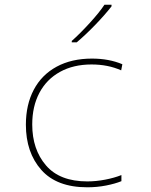

<svg xmlns="http://www.w3.org/2000/svg" viewBox="-20 -786 640 816"><path d="M90 -256Q90 -341 123.5 -404.5Q157 -468 220.5 -502.5Q284 -537 371 -537Q443 -537 500 -513L495 -487Q439 -512 369 -512Q292 -512 235 -480.5Q178 -449 147.5 -391.5Q117 -334 117 -257Q117 -151 175.5 -83Q234 -15 351 -15Q388 -15 427 -22.5Q466 -30 496 -42V-16Q469 -5 430.5 2.5Q392 10 351 10Q221 10 155.5 -64Q90 -138 90 -256ZM285 -612Q320 -643 361.5 -688.5Q403 -734 424 -766H454V-759Q426 -723 385 -680.5Q344 -638 306 -606H285Z"/></svg>

Font: Noto Sans Mono UI Thin
Style: Regular
Weight: 250
Monospace: yes
Designer: Monotype Design team
Foundry: Monotype Imaging Inc.
Version: Version 1.000